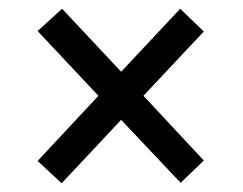

<svg xmlns="http://www.w3.org/2000/svg" viewBox="-20 -578 555 439"><path d="M121 -159 66 -210 205 -359 66 -507 122 -558 257 -414 392 -558 446 -506 308 -359 446 -211 393 -160 257 -304Z"/></svg>

Font: Noto Serif Armenian SemiCondensed ExtraBold
Style: Regular
Weight: 800
Width: 4
Designer: Monotype Design Team
Foundry: Monotype Imaging Inc.
Version: Version 2.008; ttfautohint (v1.8.4.7-5d5b)